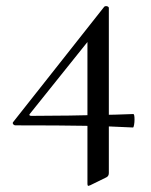

<svg xmlns="http://www.w3.org/2000/svg" viewBox="-20 -418 493 628"><path d="M24 -20 321 -396Q323 -398 327 -398Q330 -398 333 -396.5Q336 -395 336 -392V148Q336 158 328 162L275 188Q269 190 269 190Q266 190 266 182V-304L312 -338L78 -46Q75 -43 76.5 -41Q78 -39 83 -39Q193 -39 357 -43L416 -45Q420 -45 420 -27Q420 -18 418.5 -9.5Q417 -1 415 -1Q339 -5 259.5 -6.5Q180 -8 31 -8Q26 -8 23 -12Q20 -16 24 -20Z"/></svg>

Font: Cormorant Garamond Medium
Style: Regular
Weight: 500
Designer: Christian Thalmann (Catharsis Fonts)
Foundry: Catharsis Fonts
Version: Version 4.000